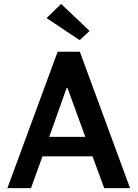

<svg xmlns="http://www.w3.org/2000/svg" viewBox="-20 -966 708 986"><path d="M327.1 -513.2H321.8L232.9 -263.2H418ZM18.1 0 275.9 -700.2H390.1L647.9 0H515.1L455.1 -163.1H198.2L139.2 0ZM439.9 -807.1 389.2 -759.8 219.2 -873 293.9 -945.8Z"/></svg>

Font: LT Hoop SemBd
Style: Regular
Weight: 600
Designer: Daniel Lyons
Foundry: LyonsType
Version: Version 1.000